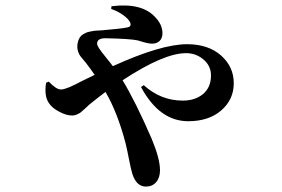

<svg xmlns="http://www.w3.org/2000/svg" viewBox="-20 -615 1040 708"><path d="M390 -582 391 -592Q504 -606 553 -551Q579 -524 579 -492Q579 -474 568.5 -464Q558 -454 541 -454Q534 -454 524 -456Q514 -458 503 -461.5Q492 -465 488 -466Q461 -472 369 -474Q338 -474 338 -454Q338 -448 345.5 -436.5Q353 -425 371 -403Q389 -381 396 -371Q574 -452 670 -452Q748 -452 795 -410.5Q842 -369 842 -308Q842 -248 796 -208Q750 -168 674 -168Q568 -168 500 -294L510 -301Q573 -244 654 -244Q700 -244 729 -268.5Q758 -293 758 -337Q758 -372 730.5 -395.5Q703 -419 666 -419Q584 -419 432 -319Q479 -242 539 -104Q570 -30 570 13Q570 40 556 56.5Q542 73 518 73Q483 73 468 26Q463 10 455.5 -28.5Q448 -67 443 -87Q413 -201 369 -276Q341 -255 309 -229Q305 -225 293.5 -214.5Q282 -204 277.5 -200.5Q273 -197 264 -193Q255 -189 246 -189Q225 -189 198.5 -203Q172 -217 161 -234Q142 -260 150 -310L160 -314Q187 -285 205 -285Q224 -285 280 -315Q312 -331 329 -339Q306 -372 303 -375Q299 -381 289.5 -392Q280 -403 276 -408.5Q272 -414 268.5 -423.5Q265 -433 265 -443Q265 -454 268 -463Q271 -472 275 -478Q279 -484 286.5 -488.5Q294 -493 299 -495Q304 -497 314 -499Q324 -501 328 -501.5Q332 -502 342.5 -502.5Q353 -503 354 -503Q427 -509 450 -514Q466 -517 460 -532Q455 -544 435.5 -558.5Q416 -573 390 -582Z"/></svg>

Font: Swei Spring CJKtc
Style: Bold
Weight: 700
Version: Version 1.021